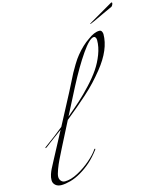

<svg xmlns="http://www.w3.org/2000/svg" viewBox="-225 -1828 1631 1999"><g transform="rotate(-15 591.0 -829.0)"><path d="M436 -648Q518 -716 579.5 -771.5Q641 -827 710.5 -902Q780 -977 825 -1043.5Q870 -1110 900 -1188.5Q930 -1267 930 -1340Q930 -1357 923 -1368.5Q916 -1380 904 -1380Q859 -1380 770 -1251.5Q681 -1123 582 -932ZM322 -538Q221 -465 184 -436Q128 -392 124 -392Q120 -392 120 -396Q120 -400 126 -404Q248 -492 336 -564L510 -894Q521 -915 554.5 -981.5Q588 -1048 602 -1075Q616 -1102 649 -1156Q682 -1210 708 -1241Q778 -1327 852 -1376Q921 -1428 976 -1428Q994 -1428 1002 -1413Q1010 -1398 1010 -1384Q1010 -1218 861 -1033Q811 -971 766 -923Q722 -875 654 -814Q570 -738 420 -616L284 -350Q248 -278 228.5 -238.5Q209 -199 189.5 -147Q170 -95 170 -69Q170 -43 186 -24.5Q202 -6 228 -6Q291 -6 368 -47Q445 -88 510 -144.5Q575 -201 606 -248Q610 -254 614 -254Q618 -254 618 -251Q618 -248 616 -244Q562 -172 508.5 -125Q455 -78 395 -43Q335 -8 279.5 7Q224 22 183 22Q142 22 118 0.5Q94 -21 94 -53Q94 -85 104.5 -115.5Q115 -146 125.5 -167Q136 -188 168 -248ZM924 -1536 1162 -1674Q1171 -1680 1178 -1680Q1182 -1680 1182 -1672Q1182 -1664 1175.5 -1651.5Q1169 -1639 1162 -1636Q1130 -1622 1066 -1592Q914 -1520 908 -1520Q902 -1520 902 -1521.5Q902 -1523 924 -1536Z"/></g></svg>

Font: Miama
Style: Regular
Weight: 400
Italic angle: 16.5°
Designer: Linus Romer
Foundry: Linus Romer
Version: 0.32